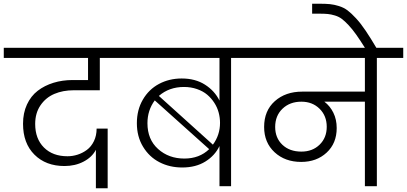

<svg xmlns="http://www.w3.org/2000/svg" viewBox="-49 -996 2177 1027"><path d="M-28.8 -686V-740.2H638.2L637.2 -686H484.9V-513.2H345.2Q287.6 -513.2 241.7 -493.7Q195.8 -474.1 167.5 -432.6Q139.2 -391.1 139.2 -333Q139.2 -253.9 186 -207Q232.9 -160.2 312 -160.2Q339.4 -160.2 366 -168.7Q392.6 -177.2 415.8 -194.3Q439 -211.4 453.4 -241Q467.8 -270.5 467.8 -308.1H526.9V11.2H463.9V-194.8Q443.4 -155.3 398.2 -131.6Q353 -107.9 295.9 -107.9Q196.3 -107.9 135.3 -168.7Q74.2 -229.5 74.2 -334Q74.2 -391.6 95.2 -437Q116.2 -482.4 152.8 -510.5Q189.5 -538.6 237.1 -553.2Q284.7 -567.9 339.8 -567.9H421.9V-686Z M1125 0V-214.8Q1100.6 -163.6 1049.3 -131.8Q998 -100.1 925.8 -100.1Q858.4 -100.1 803.7 -128.4Q749 -156.7 716.1 -211.2Q683.1 -265.6 683.1 -336.9Q683.1 -408.2 715.1 -463.1Q747.1 -518.1 801.5 -547.1Q856 -576.2 922.9 -576.2Q995.6 -576.2 1047.4 -543.2Q1099.1 -510.3 1125 -458V-686H580.1V-740.2H1326.7V-686H1187V0ZM935.1 -530.8Q855.5 -530.8 800.8 -482.9L1089.8 -222.2Q1127.9 -273.9 1127.9 -338.9Q1127.9 -366.7 1120.6 -394Q1113.3 -421.4 1097.4 -446Q1081.5 -470.7 1059.3 -489.5Q1037.1 -508.3 1004.9 -519.5Q972.7 -530.8 935.1 -530.8ZM937 -147.9Q1018.1 -147.9 1069.8 -198.2L778.8 -459Q739.7 -406.2 739.7 -336.9Q739.7 -250 796.6 -199Q853.5 -147.9 937 -147.9Z M1563 -185.1Q1622.6 -185.1 1660.6 -222.2Q1698.7 -259.3 1698.7 -317.9Q1698.7 -376.5 1660.4 -414.3Q1622.1 -452.1 1563 -452.1Q1501.5 -452.1 1462.2 -414.6Q1422.9 -377 1422.9 -316.9Q1422.9 -258.3 1461.4 -221.7Q1500 -185.1 1563 -185.1ZM1269 -686V-740.2H2107.9V-686H1966.8V0H1902.8V-452.1H1686Q1716.3 -429.2 1734.1 -393.1Q1752 -356.9 1752 -311Q1752 -229.5 1698.2 -179.7Q1644.5 -129.9 1562 -129.9Q1475.6 -129.9 1419.7 -181.6Q1363.8 -233.4 1363.8 -316.9Q1363.8 -403.8 1420.9 -454.8Q1478 -505.9 1567.9 -505.9H1902.8V-686Z M1905.8 -735.8Q1877.9 -780.3 1856.7 -810.3Q1835.4 -840.3 1815.2 -861.8Q1794.9 -883.3 1779.3 -895Q1763.7 -906.7 1742.9 -913.1Q1722.2 -919.4 1704.6 -921.1Q1687 -922.9 1658.7 -922.9H1620.6V-976.1H1657.7Q1693.4 -976.1 1715.6 -973.9Q1737.8 -971.7 1763.9 -963.6Q1790 -955.6 1810.1 -940.4Q1830.1 -925.3 1855.2 -898.2Q1880.4 -871.1 1906.7 -832Q1933.1 -793 1966.8 -735.8Z"/></svg>

Font: SVN-Poppins Light
Style: Regular
Weight: 300
Designer: Ninad Kale (Devanagari), Jonny Pinhorn (Latin)
Foundry: Indian Type Foundry
Version: Version 3.002 2017